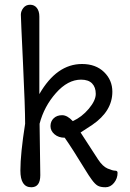

<svg xmlns="http://www.w3.org/2000/svg" viewBox="-20 -780 550 810"><path d="M147 -258 150 -41Q150 10 112 10Q66 10 66 -60.5Q66 -131 86 -258Q86 -326 77 -514.5Q68 -703 68 -718Q68 -733 78.5 -746.5Q89 -760 107 -760Q125 -760 135.5 -746.5Q146 -733 146 -710V-383Q219 -510 326 -510Q384 -510 419 -476Q454 -442 454 -393Q454 -311 369 -253Q350 -240 320 -221L394 -107Q413 -78 434 -69Q455 -60 465.5 -60Q476 -60 476 -51Q476 -27 461 -8.5Q446 10 425 10Q404 10 392.5 3.5Q381 -3 367.5 -21.5Q354 -40 342 -60Q284 -155 253 -199Q227 -199 210 -213.5Q193 -228 193 -248Q193 -268 206.5 -281Q220 -294 242 -294Q264 -294 287 -269Q325 -286 354.5 -321Q384 -356 384 -384Q384 -412 368.5 -428Q353 -444 322 -444Q266 -444 216 -387.5Q166 -331 147 -258Z"/></svg>

Font: Delius
Style: Regular
Weight: 400
Designer: Natalia Raices
Foundry: Natalia Raices
Version: Version 1.001